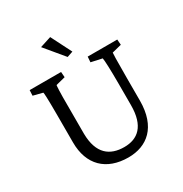

<svg xmlns="http://www.w3.org/2000/svg" viewBox="-209 -1080 1191 1249"><g transform="rotate(-30 386.5 -455.5)"><path d="M57 -690 55 -649 126 -631C128 -624 131 -594 131 -460V-254C131 -86 230 11 396 11C536 11 644 -74 644 -273V-439C644 -589 646 -624 647 -631L718 -649L715 -690H493L490 -649L572 -631C576 -614 579 -540 579 -439V-276C579 -118 507 -61 406 -61C299 -61 223 -116 221 -267V-460C220 -595 224 -624 225 -631L296 -649L293 -690ZM261 -895 379 -753 423 -768 345 -922Z"/></g></svg>

Font: TPK Tissa Web Quiz
Style: Regular
Weight: 400
Designer: Jacques Le Bailly, Suppakit Chalermlarp | Katatrad Co.,Ltd.
Foundry: Jacques Le Bailly, Cadson Demak Co.,Ltd.
Version: Version 5.000;Glyphs 3.1.2 (3151)